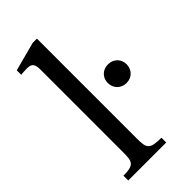

<svg xmlns="http://www.w3.org/2000/svg" viewBox="-223 -764 822 822"><g transform="rotate(-45 188.5 -353.0)"><path d="M260 -29C188 -29 183 -43 183 -101V-706H158L26 -671V-644C26 -644 41 -646 58 -646C83 -646 100 -644 100 -603V-101C100 -45 96 -29 30 -29V0H260ZM320 -413C285 -413 263 -387 263 -357C263 -326 286 -300 320 -300C355 -300 377 -326 377 -357C377 -387 355 -413 320 -413Z"/></g></svg>

Font: STIX Two Math
Style: Regular
Weight: 400
Designer: Ross Mills, John Hudson & Paul Hanslow, Tiro Typeworks Ltd; with portions MicroPress Inc., with additions and correction
Foundry: Tiro Typeworks Ltd
Version: Version 2.02 b142